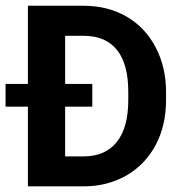

<svg xmlns="http://www.w3.org/2000/svg" viewBox="-29 -660 647 680"><path d="M297.9 -362.8V-282.2H201.7V-106H265.6Q343.8 -106 384.5 -157Q425.3 -208 425.3 -305.2V-335Q425.3 -433.1 385.3 -483.2Q345.2 -533.2 266.6 -533.2H201.7V-362.8ZM268.6 0H69.8V-282.2H-9.3V-362.8H69.8V-639.6H266.6Q352.1 -639.6 418.2 -601.8Q484.4 -564 521.7 -493.4Q559.1 -422.9 559.1 -334.5V-305.2Q559.1 -215.8 522.5 -146.7Q485.8 -77.6 418.9 -38.6Q350.6 0 268.6 0Z"/></svg>

Font: Yantramanav
Style: Bold
Weight: 700
Version: Version 1.001;PS 1.0;hotconv 1.0.72;makeotf.lib2.5.5900; ttf